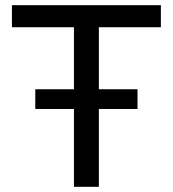

<svg xmlns="http://www.w3.org/2000/svg" viewBox="-20 -720 667 740"><path d="M116 -376H265V-615H26V-700H600V-615H361V-376H510V-300H361V0H265V-300H116Z"/></svg>

Font: Rosa Sans
Style: Regular
Weight: 400
Designer: Pentagram / MCKL
Foundry: Pentagram / MCKL
Version: Version 1.005;September 16, 2019;FontCreator 11.5.0.2425 64-